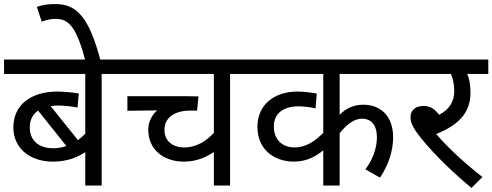

<svg xmlns="http://www.w3.org/2000/svg" viewBox="-20 -916 2431 948"><path d="M585 -551V-622H0V-551H401V-256C391 -245 378 -234 365 -224L230 -392C242 -394 255 -395 268 -395C301 -395 336 -390 363 -385L369 -454C347 -459 292 -464 265 -464C134 -464 46 -400 46 -286C46 -184 128 -118 241 -118C315 -118 365 -141 401 -165V0H482V-551ZM127 -287C127 -324 142 -352 168 -370L308 -195C288 -188 266 -184 242 -184C178 -184 127 -217 127 -287Z M402 -615H477C420 -829 361 -896 253 -896C216 -896 190 -892 162 -882L186 -809C205 -816 226 -823 256 -823C324 -823 360 -773 402 -615Z M1220 -551V-622H571V-551H1036V-260C1000 -222 954 -188 888 -188C837 -188 792 -217 792 -274C792 -337 843 -370 921 -370H953L960 -440C954 -440 926 -441 902 -441H609V-369L756 -371C730 -349 712 -314 712 -275C712 -180 785 -118 888 -118C955 -118 1001 -143 1036 -165V0H1116V-551Z M1982 -551V-622H1205V-551H1576V-260C1536 -220 1492 -188 1433 -188C1380 -188 1332 -221 1332 -292C1332 -354 1377 -391 1454 -391C1479 -391 1517 -386 1538 -381L1544 -454C1524 -458 1480 -464 1449 -464C1332 -464 1251 -397 1251 -290C1251 -176 1336 -118 1431 -118C1498 -118 1544 -147 1576 -174V0H1657V-258C1695 -307 1733 -330 1767 -330C1813 -330 1841 -299 1841 -237C1841 -182 1817 -122 1784 -80L1856 -39C1902 -106 1921 -177 1921 -239C1921 -342 1860 -399 1774 -399C1729 -399 1688 -382 1657 -349V-551Z M2362 -42C2277 -108 2194 -184 2134 -254C2231 -294 2303 -349 2303 -458C2303 -498 2297 -529 2287 -551H2391V-622H1967V-551H2206C2216 -531 2223 -498 2223 -468C2223 -416 2200 -376 2148 -349C2128 -377 2104 -393 2071 -393C2025 -393 2007 -365 2007 -340C2007 -317 2012 -297 2042 -256C2088 -193 2189 -86 2308 12Z"/></svg>

Font: Noto Sans Devanagari UI
Style: Regular
Weight: 400
Designer: Jelle Bosma - Monotype Design Team
Foundry: Monotype Imaging Inc.
Version: Version 2.003